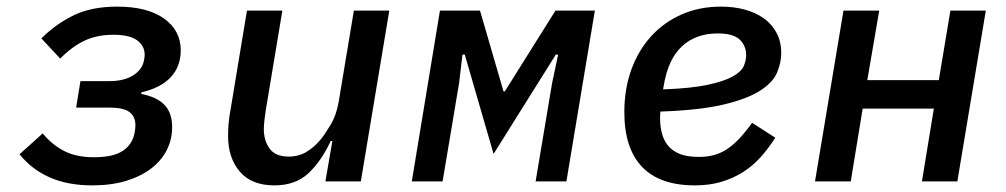

<svg xmlns="http://www.w3.org/2000/svg" viewBox="-20 -548 3040 580"><path d="M259 12Q185 12 130.5 -12Q76 -36 39 -82L109 -145Q138 -110 174.5 -91.5Q211 -73 264 -73Q323 -73 352 -93Q381 -113 387 -149Q388 -154 388.5 -159.5Q389 -165 389 -170Q389 -196 371 -209.5Q353 -223 311 -223H210L223 -303H311Q355 -303 382.5 -320.5Q410 -338 415 -366Q416 -371 416.5 -375Q417 -379 417 -383Q417 -409 394.5 -426Q372 -443 322 -443Q273 -443 235 -425Q197 -407 162 -371L105 -432Q148 -475 202 -501.5Q256 -528 334 -528Q425 -528 475.5 -492Q526 -456 526 -396Q526 -348 496.5 -315.5Q467 -283 407 -269V-264Q452 -256 476 -232Q500 -208 500 -164Q500 -126 483.5 -94Q467 -62 436 -38.5Q405 -15 360.5 -1.5Q316 12 259 12Z M984 -122H979Q950 -60 911 -24Q872 12 809 12Q740 12 704.5 -29.5Q669 -71 669 -137Q669 -155 670.5 -174.5Q672 -194 677 -220L726 -516H833L783 -216Q781 -202 779 -186.5Q777 -171 777 -158Q777 -123 794.5 -99Q812 -75 852 -75Q882 -75 905.5 -89Q929 -103 949 -127Q959 -139 977.5 -169Q996 -199 1003 -240L1049 -516H1156L1070 0H963Z M1309 -516H1430L1501 -272H1505L1658 -516H1777L1691 0H1598L1648 -298L1666 -383H1659L1471 -83L1384 -383H1377L1367 -298L1317 0H1224Z M2079 12Q1973 12 1919.5 -44Q1866 -100 1866 -209Q1866 -280 1887.5 -338.5Q1909 -397 1947.5 -439Q1986 -481 2039.5 -504.5Q2093 -528 2158 -528Q2197 -528 2230 -519Q2263 -510 2287.5 -492.5Q2312 -475 2326 -448.5Q2340 -422 2340 -388Q2340 -359 2327.5 -329Q2315 -299 2276 -274Q2237 -249 2165 -232Q2093 -215 1975 -211Q1974 -204 1974 -198.5Q1974 -193 1974 -191Q1974 -167 1979.5 -145.5Q1985 -124 1998 -108Q2011 -92 2033.5 -83Q2056 -74 2091 -74Q2116 -74 2136.5 -79.5Q2157 -85 2175.5 -97Q2194 -109 2212.5 -128.5Q2231 -148 2252 -177L2322 -132Q2301 -99 2277 -72.5Q2253 -46 2223.5 -27.5Q2194 -9 2158.5 1.5Q2123 12 2079 12ZM2148 -447Q2082 -447 2040 -408Q1998 -369 1985 -289L1983 -278Q2067 -281 2116.5 -291.5Q2166 -302 2192.5 -316.5Q2219 -331 2226.5 -348Q2234 -365 2234 -381Q2234 -410 2214.5 -428.5Q2195 -447 2148 -447Z M2528 -516H2636L2600 -306H2816L2851 -516H2958L2872 0H2765L2801 -220H2586L2550 0H2442Z"/></svg>

Font: IBM Plex Mono Medium
Style: Italic
Weight: 500
Italic angle: -9°
Monospace: yes
Designer: Mike Abbink, Paul van der Laan, Pieter van Rosmalen
Foundry: Bold Monday
Version: Version 2.3